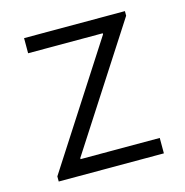

<svg xmlns="http://www.w3.org/2000/svg" viewBox="-83 -593 644 670"><g transform="rotate(-15 239.0 -257.5)"><path d="M48.8 -18.6 331.1 -456.1V-460H61.5V-514.6H425.8V-498L142.6 -59.6V-55.7H428.7V0H48.8Z"/></g></svg>

Font: Reddit Sans Chocolate Light
Style: Regular
Weight: 300
Designer: Stephen Hutchings
Foundry: Reddit
Version: Version 1.013